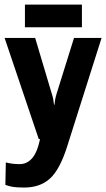

<svg xmlns="http://www.w3.org/2000/svg" viewBox="-29 -613 466 844"><path d="M-5.4 199.7Q10.3 205.6 27.8 208.5Q45.4 211.4 77.1 211.4Q147 211.4 190.4 172.1Q233.9 132.8 266.1 31.2L417.5 -446.3H296.4L219.7 -200.7Q215.8 -188 213.6 -176.3Q211.4 -164.6 210.4 -152.3H208.5Q207 -164.6 205.1 -176.3Q203.1 -188 198.7 -200.7L125.5 -446.3H-8.8L141.1 -2.4L147 -1Q133.8 60.1 110.4 84.7Q86.9 109.4 56.2 108.4Q38.6 108.4 24.2 106.4Q9.8 104.5 -3.4 101.1ZM331.1 -592.8H80.6V-493.2H331.1Z"/></svg>

Font: Roboto Flex Super Cond Bold
Style: Regular
Weight: 700
Width: 3
Designer: Berlow after Robertson
Foundry: Google
Version: Version 3.000